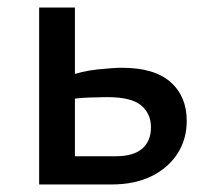

<svg xmlns="http://www.w3.org/2000/svg" viewBox="-20 -490 548 510"><path d="M84 0V-470H179V-75H288Q334 -75 357.5 -95Q381 -115 381 -152Q381 -188 355 -210Q329 -232 265 -232Q252 -232 218 -231Q184 -230 152 -224V-285Q196 -301 238.5 -305.5Q281 -310 304 -310Q390 -310 433 -272Q476 -234 476 -169Q476 -120 451.5 -82Q427 -44 382.5 -22Q338 0 276 0Z"/></svg>

Font: Ysabeau SC SemiBold
Style: Regular
Weight: 600
Designer: Christian Thalmann (Catharsis Fonts)
Version: Version 2.001;gftools[0.9.30]; featfreeze: smcp